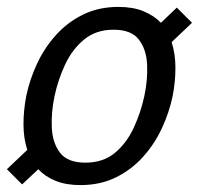

<svg xmlns="http://www.w3.org/2000/svg" viewBox="-25 -528 576 556"><path d="M208 8Q166 8 135.5 -4.5Q105 -17 86 -38L39 6L-5 -38L54 -94Q43 -128 43 -168Q43 -208 51 -250Q61 -298 82.5 -344Q104 -390 137.5 -427Q171 -464 216 -486Q261 -508 318 -508Q360 -508 390.5 -495.5Q421 -483 441 -462L487 -506L531 -462L472 -406Q483 -372 483 -331.5Q483 -291 475 -250Q465 -202 443.5 -156Q422 -110 388.5 -73Q355 -36 310 -14Q265 8 208 8ZM222 -57Q274 -57 308 -85.5Q342 -114 362.5 -158.5Q383 -203 393 -250Q403 -297 401 -341Q399 -385 377 -413.5Q355 -442 304 -442Q253 -442 218.5 -413.5Q184 -385 163.5 -341Q143 -297 133 -250Q123 -203 125 -158.5Q127 -114 149 -85.5Q171 -57 222 -57Z"/></svg>

Font: Epunda Sans
Style: Italic
Weight: 400
Italic angle: -12.0243°
Designer: Simon Atzbach
Foundry: typofactur
Version: Version 2.204; ttfautohint (v1.8.4.7-5d5b)